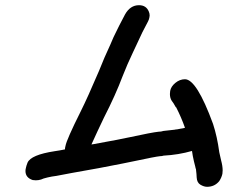

<svg xmlns="http://www.w3.org/2000/svg" viewBox="-20 -700 920 739"><path d="M138 -9Q128 -6 118 -6L106 -7Q78 -16 78 -42Q78 -48 80 -55Q81 -61 86 -74Q99 -104 190 -118Q211 -121 230 -125Q230 -131 232 -138Q236 -162 291 -272Q317 -324 361 -427Q381 -478 405 -529L417 -557Q438 -601 461 -644Q481 -680 515 -680Q543 -680 553 -655Q556 -648 556 -640Q556 -637 555 -633Q554 -626 550 -618Q527 -576 508 -533L492 -499Q470 -453 452 -407Q425 -335 380 -247Q355 -195 332 -144Q336 -144 339 -145Q444 -164 480 -172Q563 -190 590 -193Q600 -193 609 -196Q653 -201 654 -201Q655 -201 657 -202H661L692 -208Q678 -248 658 -287Q656 -287 656 -289L655 -290Q649 -302 641 -312Q634 -323 634 -338Q634 -343 635 -350Q638 -367 655 -381Q672 -395 692 -395Q737 -395 800 -223Q816 -174 824 -114L831 -83Q837 -61 837 -44Q837 -37 836 -31Q833 -17 824 -3Q806 19 777 19Q765 19 751.5 11Q738 3 737 -17Q737 -26 734 -51H733L732 -57Q726 -79 722 -100L719 -119Q667 -104 610 -101Q607 -100 603.5 -99.5Q600 -99 599 -99H597Q577 -97 493 -79Q476 -75 361 -53L255 -34L197 -23Q180 -21 163 -17L148 -13Z"/></svg>

Font: Bad Comic
Style: Italic
Weight: 400
Italic angle: -11°
Designer: GGBotNet
Foundry: GGBotNet
Version: 0.95